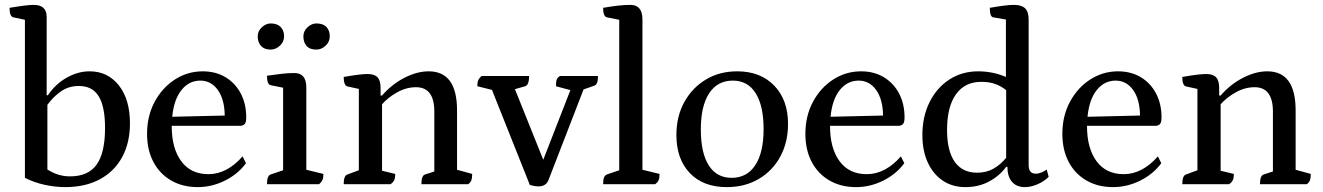

<svg xmlns="http://www.w3.org/2000/svg" viewBox="-20 -754 5418 786"><path d="M246 12Q206 12 162.5 2.5Q119 -7 82 -26V-673L35 -683Q19 -686 19 -722Q62 -729 83 -731.5Q104 -734 118 -734Q171 -734 171 -685V-364H176Q207 -410 253 -436Q299 -462 347 -462Q421 -462 466.5 -404.5Q512 -347 512 -249Q512 -170 480.5 -111.5Q449 -53 389.5 -20.5Q330 12 246 12ZM267 -32Q341 -32 375.5 -80Q410 -128 410 -230Q410 -318 384 -360Q358 -402 303 -402Q262 -402 231 -381Q200 -360 174 -325V-60Q198 -45 220.5 -38.5Q243 -32 267 -32Z M790 12Q727 12 680 -15.5Q633 -43 607.5 -92Q582 -141 582 -206Q582 -279 613 -337Q644 -395 696 -428.5Q748 -462 810 -462Q863 -462 903 -438Q943 -414 965.5 -371.5Q988 -329 988 -273Q988 -252 981 -245.5Q974 -239 963 -239H683V-237Q683 -147 722 -94Q761 -41 833 -41Q872 -41 907.5 -60Q943 -79 973 -114L987 -86Q954 -41 900.5 -14.5Q847 12 790 12ZM800 -424Q754 -424 723 -385.5Q692 -347 685 -276L900 -281Q899 -348 871.5 -386Q844 -424 800 -424Z M1073 0Q1073 -36 1089 -40L1139 -57V-395L1089 -405Q1073 -407 1073 -444Q1108 -449 1134 -452Q1160 -455 1185 -455Q1234 -455 1234 -396V-59L1304 -42Q1304 -26 1300 -17Q1296 -8 1286 0ZM1275 -551Q1248 -551 1235 -566Q1222 -581 1222 -605Q1222 -627 1239 -642.5Q1256 -658 1275 -658Q1303 -658 1316.5 -643.5Q1330 -629 1330 -605Q1330 -583 1313 -567Q1296 -551 1275 -551ZM1088 -551Q1062 -551 1048.5 -566Q1035 -581 1035 -605Q1035 -627 1052 -642.5Q1069 -658 1088 -658Q1115 -658 1129 -643.5Q1143 -629 1143 -605Q1143 -583 1126 -567Q1109 -551 1088 -551Z M1387 0Q1387 -36 1403 -40L1449 -57V-390L1403 -400Q1387 -403 1387 -439Q1428 -446 1449.5 -448.5Q1471 -451 1485 -451Q1513 -451 1525.5 -437.5Q1538 -424 1538 -394V-363H1544Q1584 -409 1635.5 -435.5Q1687 -462 1735 -462Q1851 -462 1851 -302V-59L1913 -42Q1913 -26 1910 -17Q1907 -8 1897 0H1705Q1705 -36 1721 -40L1758 -52V-297Q1758 -397 1683 -397Q1643 -397 1605 -375.5Q1567 -354 1544 -327V-55L1598 -42Q1598 -26 1594 -17Q1590 -8 1579 0Z M2184 9Q2175 9 2165 7Q2155 5 2149 3L1994 -386L1934 -401Q1934 -417 1938 -426Q1942 -435 1952 -443H2146Q2146 -406 2130 -401L2088 -389L2204 -100L2315 -385L2256 -401Q2256 -421 2259.5 -429.5Q2263 -438 2273 -443H2428Q2428 -424 2424 -414.5Q2420 -405 2412 -403L2369 -388L2225 -16Q2215 9 2184 9Z M2449 0Q2449 -19 2453 -28Q2457 -37 2465 -40L2515 -57V-673L2465 -683Q2449 -686 2449 -722Q2484 -728 2510 -731Q2536 -734 2561 -734Q2610 -734 2610 -674V-59L2680 -42Q2680 -26 2676.5 -17Q2673 -8 2662 0Z M2955 12Q2859 12 2804 -45.5Q2749 -103 2749 -201Q2749 -277 2781 -335.5Q2813 -394 2869 -428Q2925 -462 2998 -462Q3093 -462 3149.5 -403.5Q3206 -345 3206 -247Q3206 -171 3174 -112.5Q3142 -54 3085.5 -21Q3029 12 2955 12ZM2975 -26Q3038 -26 3072 -78Q3106 -130 3106 -225Q3106 -321 3073.5 -372.5Q3041 -424 2980 -424Q2917 -424 2883 -372Q2849 -320 2849 -224Q2849 -128 2881.5 -77Q2914 -26 2975 -26Z M3485 12Q3422 12 3375 -15.5Q3328 -43 3302.5 -92Q3277 -141 3277 -206Q3277 -279 3308 -337Q3339 -395 3391 -428.5Q3443 -462 3505 -462Q3558 -462 3598 -438Q3638 -414 3660.5 -371.5Q3683 -329 3683 -273Q3683 -252 3676 -245.5Q3669 -239 3658 -239H3378V-237Q3378 -147 3417 -94Q3456 -41 3528 -41Q3567 -41 3602.5 -60Q3638 -79 3668 -114L3682 -86Q3649 -41 3595.5 -14.5Q3542 12 3485 12ZM3495 -424Q3449 -424 3418 -385.5Q3387 -347 3380 -276L3595 -281Q3594 -348 3566.5 -386Q3539 -424 3495 -424Z M3932 12Q3879 12 3839.5 -14.5Q3800 -41 3778 -89Q3756 -137 3756 -201Q3756 -277 3785.5 -336Q3815 -395 3866.5 -428.5Q3918 -462 3985 -462Q4013 -462 4041.5 -456.5Q4070 -451 4098 -439V-674L4046 -683Q4032 -685 4032 -722Q4072 -729 4094.5 -731.5Q4117 -734 4131 -734Q4162 -734 4176.5 -720Q4191 -706 4191 -674V-78Q4191 -43 4220 -43Q4231 -43 4243.5 -48Q4256 -53 4265 -60L4273 -30Q4254 -11 4227 0.5Q4200 12 4176 12Q4141 12 4122.5 -10Q4104 -32 4104 -71H4099Q4073 -35 4030 -11.5Q3987 12 3932 12ZM3980 -47Q4018 -47 4047 -63.5Q4076 -80 4099 -108V-385Q4079 -401 4054.5 -410Q4030 -419 3997 -419Q3930 -419 3893.5 -368Q3857 -317 3857 -222Q3857 -136 3888.5 -91.5Q3920 -47 3980 -47Z M4537 12Q4474 12 4427 -15.5Q4380 -43 4354.5 -92Q4329 -141 4329 -206Q4329 -279 4360 -337Q4391 -395 4443 -428.5Q4495 -462 4557 -462Q4610 -462 4650 -438Q4690 -414 4712.5 -371.5Q4735 -329 4735 -273Q4735 -252 4728 -245.5Q4721 -239 4710 -239H4430V-237Q4430 -147 4469 -94Q4508 -41 4580 -41Q4619 -41 4654.5 -60Q4690 -79 4720 -114L4734 -86Q4701 -41 4647.5 -14.5Q4594 12 4537 12ZM4547 -424Q4501 -424 4470 -385.5Q4439 -347 4432 -276L4647 -281Q4646 -348 4618.5 -386Q4591 -424 4547 -424Z M4820 0Q4820 -36 4836 -40L4882 -57V-390L4836 -400Q4820 -403 4820 -439Q4861 -446 4882.5 -448.5Q4904 -451 4918 -451Q4946 -451 4958.5 -437.5Q4971 -424 4971 -394V-363H4977Q5017 -409 5068.5 -435.5Q5120 -462 5168 -462Q5284 -462 5284 -302V-59L5346 -42Q5346 -26 5343 -17Q5340 -8 5330 0H5138Q5138 -36 5154 -40L5191 -52V-297Q5191 -397 5116 -397Q5076 -397 5038 -375.5Q5000 -354 4977 -327V-55L5031 -42Q5031 -26 5027 -17Q5023 -8 5012 0Z"/></svg>

Font: Petrona Medium
Style: Regular
Weight: 500
Designer: Ringo R. Seeber
Foundry: Ringo R. Seeber
Version: Version 2.001; ttfautohint (v1.8.3)